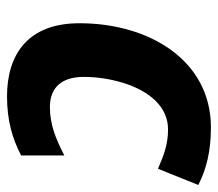

<svg xmlns="http://www.w3.org/2000/svg" viewBox="-56 -540 606 533"><g transform="rotate(90 246.5 -273.0)"><path d="M247 10C315 10 364 -5 411 -29V-149C366 -126 326 -109 277 -109C224 -109 193 -140 193 -203C193 -241 199 -278 210 -314C233 -386 276 -437 339 -437C382 -437 413 -424 448 -409L493 -521C448 -544 398 -556 333 -556C148 -556 44 -386 44 -191C44 -46 133 10 247 10Z"/></g></svg>

Font: BC Sans
Style: Bold Italic
Weight: 700
Italic angle: -12°
Designer: Monotype Design Team
Province of B.C.
Foundry: Monotype Imaging Inc.
Version: Version 2.000;GOOG;noto-source:20170915:90ef993387c0